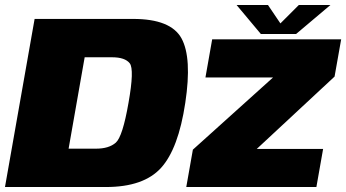

<svg xmlns="http://www.w3.org/2000/svg" viewBox="-32 -751 1390 771"><path d="M-12 0H393.5Q545 0 614.8 -77Q684.5 -154 712 -338Q739.5 -519 696.8 -597Q654 -675 502.5 -675H107ZM243.5 -154 308 -521H418Q470 -521 489 -496.8Q508 -472.5 484 -338Q460.5 -202.5 433 -178.2Q405.5 -154 353.5 -154ZM716 0H1238.5L1265.5 -153H985L983 -138L1311.5 -443.5L1338 -593H820L793 -440H1078L1079.5 -453.5L742.5 -150ZM1015.5 -614.5H1157L1295 -731H1168L1094 -657L1044 -731H918Z"/></svg>

Font: Anybody UltraCondensed Thin Black
Style: Italic
Weight: 900
Italic angle: -10°
Version: Version 1.111